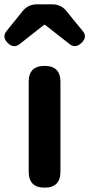

<svg xmlns="http://www.w3.org/2000/svg" viewBox="-53 -863 410 883"><path d="M152 0Q79 0 79 -73V-487Q79 -560 152 -560Q225 -560 225 -487V-280V-73Q225 0 152 0ZM-17 -665Q-45 -692 -23 -720L52 -813Q77 -843 116 -843H188Q227 -843 252 -813L289 -767L327 -721Q351 -693 321 -665Q294 -639 266 -661L154 -749H150L37 -660Q10 -639 -17 -665Z"/></svg>

Font: GenSenRounded TW B
Style: Regular
Weight: 700
Version: Version 1.501;PS 1;hotconv 16.6.51;makeotf.lib2.5.65220